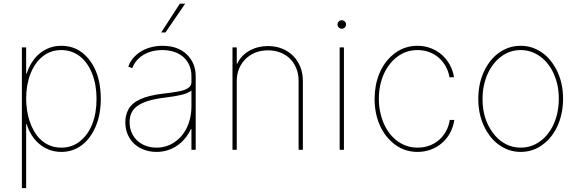

<svg xmlns="http://www.w3.org/2000/svg" viewBox="-20 -798 3084 1023"><path d="M96.6 -545.5H119.3V-406.2H122.2Q132.5 -438.2 149.5 -465.2Q166.5 -492.2 190 -511.9Q213.4 -531.6 242.7 -542.8Q272 -554 306.8 -554Q371.1 -554 418.7 -517Q467 -478.3 492 -416.2Q517 -354 517 -271.3Q517 -190 491.1 -127.1Q478 -95.2 459.5 -69.6Q441.1 -44 417.6 -25.9Q394.2 -7.8 366.5 1.8Q338.8 11.4 306.8 11.4Q272.4 11.4 242.9 0.2Q213.4 -11 189.8 -30.7Q166.2 -50.4 149.1 -77.4Q132.1 -104.4 122.2 -136.4H119.3V204.5H96.6ZM306.8 -11.4Q364.7 -11.4 406.6 -45.8Q449.6 -80.3 471.9 -137.8Q494.3 -195.3 494.3 -271.3Q494.3 -345.9 471.6 -404.1Q460.2 -433.6 443.9 -457Q427.6 -480.5 406.8 -497Q386 -513.5 360.8 -522.4Q335.6 -531.2 306.8 -531.2Q249.3 -531.2 207 -497.2Q185.7 -480.1 169.4 -456.3Q153.1 -432.5 141.9 -403.8Q130.7 -375 125 -341.6Q119.3 -308.2 119.3 -271.3Q119.3 -242.9 123.8 -212.4Q128.2 -181.8 137.6 -153.1Q147 -124.3 161.9 -98.5Q176.8 -72.8 197.6 -53.4Q218.4 -34.1 245.6 -22.7Q272.7 -11.4 306.8 -11.4Z M647.7 -147.7Q647.7 -183.9 664.4 -215.6Q672.6 -230.8 687.3 -244.1Q702.1 -257.5 725.1 -268.3Q748.2 -279.1 780 -287.1Q811.8 -295.1 853.7 -299.7Q872.9 -301.8 890.3 -304.3Q907.7 -306.8 924.7 -309.7Q941.4 -312.5 955.3 -316.6Q969.1 -320.7 979 -326.7Q989 -332.7 994.5 -340.7Q1000 -348.7 1000 -359.4V-392Q1000 -426.1 987.9 -452.2Q975.9 -478.3 954.9 -495.9Q933.9 -513.5 905.7 -522.4Q877.5 -531.2 845.2 -531.2Q816.4 -531.2 791 -524.9Q765.6 -518.5 744.9 -506Q724.1 -493.6 708.6 -475.7Q693.2 -457.7 684.7 -434.7L663.4 -443.2Q674 -471.6 693 -492.4Q712 -513.1 736.2 -526.8Q760.3 -540.5 788.4 -547.2Q816.4 -554 845.2 -554Q928.3 -554 975.5 -507.8Q1022.7 -461.6 1022.7 -392V0H1000V-110.8H997.2Q984.4 -83.1 965.7 -60.5Q947.1 -38 923.7 -22Q900.2 -6 872.5 2.7Q844.8 11.4 813.9 11.4Q780.5 11.4 750.4 0.9Q720.2 -9.6 697.4 -29.8Q674.7 -50.1 661.2 -79.7Q647.7 -109.4 647.7 -147.7ZM670.5 -147.7Q670.5 -116.5 681.5 -91.3Q692.5 -66.1 711.8 -48.3Q731.2 -30.5 757.5 -21Q783.7 -11.4 813.9 -11.4Q866.1 -11.4 908 -39.4Q929.3 -53.3 946.2 -72.8Q963.1 -92.3 975.1 -117Q987.2 -141.7 993.6 -170.8Q1000 -199.9 1000 -233V-315.3Q979.8 -300.4 945.3 -292.3Q910.9 -284.1 862.2 -278.4Q807.5 -272 770.6 -260.7Q733.7 -249.3 711.5 -233Q689.3 -216.6 679.9 -195.3Q670.5 -174 670.5 -147.7ZM938.2 -778.4H966.6L861.5 -625H838.8Z M1241.5 -545.5V-458.8H1244.3Q1255 -482.6 1272.5 -500.2Q1290.1 -517.8 1311.8 -529.5Q1333.5 -541.2 1358.1 -546.9Q1382.8 -552.6 1407.7 -552.6Q1448.9 -552.6 1483 -538.9Q1517 -525.2 1541.7 -500.5Q1566.4 -475.9 1580.1 -441.8Q1593.7 -407.7 1593.7 -366.5V0H1571V-366.5Q1571 -402.7 1559.1 -432.9Q1547.2 -463.1 1525.7 -484.6Q1504.3 -506 1474.1 -517.9Q1443.9 -529.8 1407.7 -529.8Q1371.4 -529.8 1341.1 -517.8Q1310.7 -505.7 1288.5 -483.8Q1266.3 -462 1253.9 -432.2Q1241.5 -402.3 1241.5 -366.5V0H1218.7V-545.5Z M1789.8 0V-545.5H1812.5V0ZM1778.4 -667.6Q1778.4 -676.8 1785.2 -683.6Q1791.9 -690.3 1801.1 -690.3Q1810.4 -690.3 1817.1 -683.6Q1823.9 -676.8 1823.9 -667.6Q1823.9 -658.4 1817.1 -651.6Q1810.4 -644.9 1801.1 -644.9Q1791.9 -644.9 1785.2 -651.6Q1778.4 -658.4 1778.4 -667.6Z M1975.9 -271.3Q1975.9 -306.5 1982.2 -341.3Q1988.6 -376.1 2002 -408Q2015.3 -440 2036.4 -467.7Q2057.5 -495.4 2086.6 -516.7Q2138.5 -554 2204.5 -554Q2241.5 -554 2274.1 -541.7Q2306.8 -529.5 2332.6 -507.5Q2358.3 -485.4 2375.7 -454.5Q2393.1 -423.7 2399.1 -386.4H2375Q2369.3 -418.7 2354.4 -445.3Q2339.5 -471.9 2317.1 -491.1Q2294.7 -510.3 2266.2 -520.8Q2237.6 -531.2 2204.5 -531.2Q2146 -531.2 2099.4 -497.5Q2076 -480.5 2057.4 -457Q2038.7 -433.6 2025.6 -404.7Q2012.4 -375.7 2005.5 -342.2Q1998.6 -308.6 1998.6 -271.3Q1998.6 -201.7 2024.9 -139.9Q2038 -110.4 2056.3 -86.6Q2074.6 -62.9 2097.5 -46.2Q2120.4 -29.5 2147.4 -20.4Q2174.4 -11.4 2204.5 -11.4Q2238.3 -11.4 2267.4 -22Q2296.5 -32.7 2319.1 -52.2Q2341.6 -71.7 2356.5 -98.9Q2371.4 -126.1 2376.4 -159.1H2400.6Q2394.9 -120.4 2377.5 -89Q2360.1 -57.5 2334 -35.2Q2307.9 -12.8 2274.7 -0.7Q2241.5 11.4 2204.5 11.4Q2138.8 11.4 2087 -25.9Q2061.1 -44.7 2040.5 -70.1Q2019.9 -95.5 2005.5 -126.6Q1991.1 -157.7 1983.5 -194.1Q1975.9 -230.5 1975.9 -271.3Z M2558.2 -415.8Q2572.1 -446 2591.6 -471.4Q2611.2 -496.8 2636 -515.1Q2660.9 -533.4 2690.5 -543.7Q2720.2 -554 2754.3 -554Q2788.4 -554 2818 -543.5Q2847.7 -533 2872.5 -514.6Q2897.4 -496.1 2916.9 -470.7Q2936.4 -445.3 2950.3 -415.5Q2980.1 -351.6 2980.1 -271.3Q2980.1 -236.2 2973.7 -201.5Q2967.3 -166.9 2954 -134.9Q2940.7 -103 2919.7 -75.1Q2898.8 -47.2 2869.7 -25.9Q2818.5 11.4 2754.3 11.4Q2720.2 11.4 2690.5 0.9Q2660.9 -9.6 2636 -28.1Q2611.2 -46.5 2591.6 -71.9Q2572.1 -97.3 2558.2 -127.1Q2528.4 -191.1 2528.4 -271.3Q2528.4 -351.6 2558.2 -415.8ZM2577.8 -138.5Q2591.3 -109.4 2609.6 -85.8Q2627.8 -62.1 2650.2 -45.6Q2672.6 -29.1 2698.9 -20.2Q2725.1 -11.4 2754.3 -11.4Q2812.1 -11.4 2858.3 -45.5Q2881.4 -62.5 2899.7 -85.9Q2918 -109.4 2930.8 -138.3Q2943.5 -167.3 2950.5 -200.8Q2957.4 -234.4 2957.4 -271.3Q2957.4 -308.9 2950.8 -341.4Q2944.2 -373.9 2930.8 -404.1Q2918 -433.6 2899.5 -457Q2881 -480.5 2858.3 -497Q2835.6 -513.5 2809.3 -522.4Q2783 -531.2 2754.3 -531.2Q2696.7 -531.2 2650.9 -497.2Q2627.8 -480.1 2609.4 -456.5Q2590.9 -432.9 2577.9 -403.9Q2565 -375 2558.1 -341.6Q2551.1 -308.2 2551.1 -271.3Q2551.1 -233.7 2557.5 -201.2Q2563.9 -168.7 2577.8 -138.5Z"/></svg>

Font: Inter P Thin
Style: Regular
Weight: 100
Designer: Rasmus Andersson
Foundry: rsms
Version: Version 3.018;git-588b23468